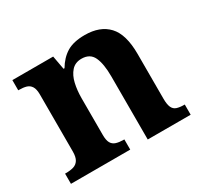

<svg xmlns="http://www.w3.org/2000/svg" viewBox="-120 -707 908 864"><g transform="rotate(-30 334.0 -274.5)"><path d="M20 0V-53H25Q48 -53 64.5 -58Q81 -63 90.5 -78Q100 -93 100 -122V-418Q100 -446 91 -460Q82 -474 66.5 -478.5Q51 -483 29 -483H25V-536H237L250 -465H255Q279 -506 314 -527.5Q349 -549 408 -549Q487 -549 529.5 -503.5Q572 -458 572 -356V-124Q572 -94 579 -78.5Q586 -63 601 -58Q616 -53 638 -53H642V0H419V-328Q419 -393 402.5 -428.5Q386 -464 342 -464Q309 -464 289.5 -442Q270 -420 262 -385Q254 -350 254 -309V-119Q254 -91 262 -77Q270 -63 286 -58Q302 -53 324 -53H328V0Z"/></g></svg>

Font: Noto Rashi Hebrew
Style: Bold
Weight: 700
Version: Version 1.006